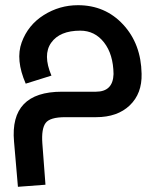

<svg xmlns="http://www.w3.org/2000/svg" viewBox="-20 -451 595 739"><path d="M349 -98Q415 -98 417 -166Q416 -242 380.5 -287.5Q345 -333 289 -333Q210 -333 177 -286.5Q144 -240 178 -160L79 -129Q39 -221 63.5 -288Q88 -355 148.5 -393Q209 -431 280 -431Q385 -431 454 -356.5Q523 -282 525 -167Q527 -91 479.5 -45.5Q432 0 350 0H231Q172 0 155.5 22.5Q139 45 143 101L155 260L49 268L34 94Q17 -98 218 -98Z"/></svg>

Font: LT Superior Semi-bold
Style: Regular
Weight: 600
Designer: Daniel Lyons
Foundry: LyonsType
Version: Version 1.0